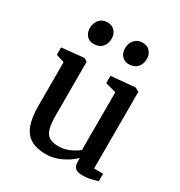

<svg xmlns="http://www.w3.org/2000/svg" viewBox="-189 -939 1016 1082"><g transform="rotate(30 319.0 -398.0)"><path d="M197.8 -806.6H198.2Q227.1 -806.6 244.9 -787.1Q262.7 -767.6 262.7 -739.3Q262.7 -704.1 243.2 -682.9Q223.6 -661.6 188 -661.6H187.5Q160.2 -661.6 143.1 -680.4Q126 -699.2 126 -728.5Q126 -762.2 145 -784.4Q164.1 -806.6 197.8 -806.6ZM426.3 -806.6H426.8Q456.1 -806.6 473.9 -787.1Q491.7 -767.6 491.7 -739.3Q491.7 -704.1 471.9 -682.9Q452.1 -661.6 416 -661.6H415.5Q389.2 -661.6 371.8 -680.9Q354.5 -700.2 354.5 -728.5Q354.5 -762.2 373.8 -784.4Q393.1 -806.6 426.3 -806.6ZM443.4 -66.4Q410.2 -33.7 362.1 -11.2Q314 11.2 267.6 11.2Q206.1 11.2 168.2 -10.7Q130.4 -32.7 112.3 -79.6Q94.2 -126.5 94.2 -204.6V-487.8L40 -505.9V-553.2L184.6 -567.9H185.1L205.6 -554.7V-210Q205.6 -153.3 214.1 -122.6Q222.7 -91.8 243.2 -77.6Q264.6 -63 303.7 -63Q339.4 -63 371.8 -76.4Q404.3 -89.8 431.2 -111.3V-487.3L361.3 -506.3V-553.7L515.6 -567.9H516.6L542.5 -554.7V-55.2H601.1V-6.3Q568.8 3.4 548.8 7.3Q528.8 11.2 504.4 11.2Q472.7 11.2 458 -1Q443.4 -13.2 443.4 -41Z"/></g></svg>

Font: Merriweather
Style: Regular
Weight: 400
Designer: Eben Sorkin
Foundry: Eben Sorkin
Version: Version 1.584; ttfautohint (v1.8.1)